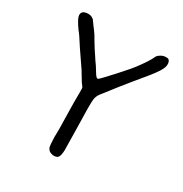

<svg xmlns="http://www.w3.org/2000/svg" viewBox="-170 -808 949 994"><g transform="rotate(30 304.5 -311.5)"><path d="M508.8 -669.9Q524.4 -679.7 545.9 -677.7Q551.8 -676.8 554.2 -674.8Q556.6 -672.9 560.5 -666Q569.3 -646.5 555.2 -618.2Q541 -589.8 490.2 -529.3Q458 -491.2 402.8 -421.9Q347.7 -352.5 337.9 -338.9Q323.2 -319.3 321.3 -299.8Q317.4 -276.4 322.3 -111.3Q324.2 -24.4 324.2 1Q323.2 34.2 314.5 45.4Q305.7 56.6 284.2 54.7Q271.5 52.7 263.2 47.4Q254.9 42 249 29.3L246.1 9.8L244.1 -30.3Q246.1 -61.5 243.2 -164.1Q241.2 -232.4 242.2 -304.7Q242.2 -320.3 241.2 -324.2Q240.2 -328.1 226.6 -344.7Q212.9 -366.2 190.4 -404.3Q170.9 -432.6 127 -497.1Q86.9 -560.5 76.2 -571.3Q59.6 -593.8 47.9 -615.7Q36.1 -637.7 40 -651.4Q44.9 -667 65.4 -669.9Q75.2 -671.9 86.4 -670.4Q97.7 -668.9 110.4 -659.2Q131.8 -630.9 136.7 -623Q146.5 -611.3 159.2 -591.8Q168.9 -574.2 198.2 -527.3Q205.1 -516.6 217.8 -498Q228.5 -480.5 245.1 -458Q253.9 -444.3 264.2 -427.2Q274.4 -410.2 279.3 -407.2Q284.2 -402.3 290 -405.3Q297.9 -410.2 358.4 -476.6Q418.9 -543 435.5 -567.4Q473.6 -619.1 484.4 -642.6Q489.3 -659.2 508.8 -669.9Z"/></g></svg>

Font: JasonHandwriting4
Style: Regular
Weight: 400
Version: Version 1.01.21